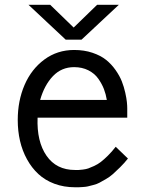

<svg xmlns="http://www.w3.org/2000/svg" viewBox="-20 -771 617 803"><path d="M54.2 -269Q54.2 -349.6 82.8 -415.8Q111.3 -481.9 165.5 -522Q219.7 -562 290 -562Q332 -562 366.7 -550.3Q401.4 -538.6 423.8 -520.5Q446.3 -502.4 463.4 -478Q480.5 -453.6 489.5 -430.7Q498.5 -407.7 503.9 -383.3Q509.3 -358.9 510.7 -344Q512.2 -329.1 512.2 -317.9V-278.8H137.2Q133.3 -179.2 174.6 -119.6Q215.8 -60.1 293.9 -60.1Q304.7 -60.1 308.8 -60.1Q313 -60.1 326.7 -61.8Q340.3 -63.5 349.4 -66.7Q358.4 -69.8 373.8 -76.9Q389.2 -84 402.1 -94Q415 -104 431.6 -120.4Q448.2 -136.7 463.9 -157.2L515.1 -107.9Q499 -87.9 482.2 -71.3Q465.3 -54.7 451.9 -42.7Q438.5 -30.8 422.1 -21.5Q405.8 -12.2 395.5 -6.6Q385.3 -1 369.6 2.9Q354 6.8 347.4 8.5Q340.8 10.3 326.4 11.2Q312 12.2 309.3 12.2Q306.6 12.2 293.9 12.2Q247.1 12.2 207.8 -2.4Q168.5 -17.1 140.4 -43.2Q112.3 -69.3 92.8 -105Q73.2 -140.6 63.7 -181.9Q54.2 -223.1 54.2 -269ZM290 -490.2Q237.3 -490.2 201.4 -452.6Q165.5 -415 147.9 -353H426.8Q422.9 -377 414.6 -398.7Q406.2 -420.4 390.9 -442.1Q375.5 -463.9 349.4 -477.1Q323.2 -490.2 290 -490.2ZM320.8 -605H254.9L99.1 -751H189.9L288.1 -655.8L386.2 -751H477.1Z"/></svg>

Font: Junction Regular
Style: Regular
Weight: 500
Designer: Caroline Hadilaksono
Foundry: Caroline Hadilaksono
Version: Version 1.056